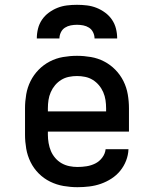

<svg xmlns="http://www.w3.org/2000/svg" viewBox="-20 -770 640 798"><path d="M302 8Q273 8 244 3Q215 -2 188.5 -15Q162 -28 141 -49Q120 -70 107 -96.5Q94 -123 89 -152Q84 -181 84 -210V-320Q84 -349 89 -378Q94 -407 107 -433Q120 -459 140.5 -480Q161 -501 187 -514.5Q213 -528 242 -533Q271 -538 300 -538Q329 -538 358 -533Q387 -528 413 -514.5Q439 -501 459.5 -480Q480 -459 493 -433Q506 -407 511 -378Q516 -349 516 -320V-223H179V-210Q179 -193 182 -175.5Q185 -158 191.5 -142.5Q198 -127 209.5 -113.5Q221 -100 236 -91.5Q251 -83 268 -79.5Q285 -76 302 -76Q321 -76 340 -79Q359 -82 376 -90.5Q393 -99 405 -115Q417 -131 419 -150H514Q513 -125 504 -102Q495 -79 479.5 -60Q464 -41 443 -27.5Q422 -14 399 -6Q376 2 351.5 5Q327 8 302 8ZM421 -307V-320Q421 -337 418.5 -354Q416 -371 409 -387Q402 -403 391 -416Q380 -429 365.5 -438Q351 -447 334 -450.5Q317 -454 300 -454Q283 -454 266 -450.5Q249 -447 234.5 -438Q220 -429 209 -416Q198 -403 191 -387Q184 -371 181.5 -354Q179 -337 179 -320V-307ZM133 -610Q133 -631 138 -651Q143 -671 154.5 -688Q166 -705 183 -717.5Q200 -730 219 -737.5Q238 -745 258.5 -747.5Q279 -750 300 -750Q321 -750 341.5 -747.5Q362 -745 381 -737.5Q400 -730 417 -717.5Q434 -705 445.5 -688Q457 -671 462 -651Q467 -631 467 -610H373Q373 -623 367 -635.5Q361 -648 350 -655Q339 -662 326 -664.5Q313 -667 300 -667Q287 -667 274 -664.5Q261 -662 250 -655Q239 -648 233 -635.5Q227 -623 227 -610Z"/></svg>

Font: Iosevka Curly Slab MdEx
Style: Regular
Weight: 500
Width: 7
Monospace: yes
Designer: Belleve Invis
Foundry: Belleve Invis
Version: Version 11.1.0; ttfautohint (v1.8.3)